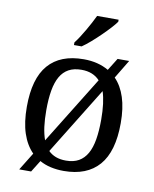

<svg xmlns="http://www.w3.org/2000/svg" viewBox="-89 -833 755 940"><g transform="rotate(10 288.5 -363.0)"><path d="M454.1 -483.9Q487.3 -450.2 504.6 -396.7Q522 -343.3 522 -269Q522 -127.9 462.2 -59.1Q402.3 9.8 287.1 9.8Q252.4 9.8 222.2 2.9Q191.9 -3.9 167 -18.1L130.9 40H71.8L126 -47.9Q91.3 -83 73.2 -137.5Q55.2 -191.9 55.2 -269Q55.2 -409.2 114.5 -477.5Q173.8 -545.9 290 -545.9Q326.2 -545.9 357.2 -538.1Q388.2 -530.3 414.1 -515.1L452.1 -576.2H509.8ZM151.9 -269Q151.9 -223.1 156.7 -186.5Q161.6 -149.9 171.9 -122.1L378.9 -457Q345.7 -493.2 288.1 -493.2Q250.5 -493.2 224.6 -479Q198.7 -464.8 182.6 -436.8Q166.5 -408.7 159.2 -366.7Q151.9 -324.7 151.9 -269ZM424.8 -269Q424.8 -355.5 407.2 -408.2L201.2 -74.2Q216.8 -58.6 238.5 -50.3Q260.3 -42 289.1 -42Q326.7 -42 352.5 -56.6Q378.4 -71.3 394.5 -99.9Q410.6 -128.4 417.7 -170.9Q424.8 -213.4 424.8 -269ZM230 -619.1Q241.2 -633.3 253.2 -651.9Q265.1 -670.4 276.6 -690.2Q288.1 -710 298.6 -729.7Q309.1 -749.5 316.9 -766.1H423.8V-755.9Q414.6 -742.7 396.5 -722.9Q378.4 -703.1 356.4 -681.6Q334.5 -660.2 311.3 -639.9Q288.1 -619.6 268.1 -606H230Z"/></g></svg>

Font: Droid Serif
Style: Regular
Weight: 400
Designer: Monotype Design team
Foundry: Monotype Imaging Inc.
Version: Version 1.03